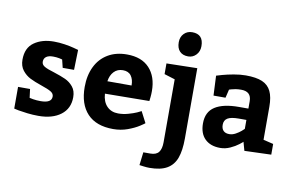

<svg xmlns="http://www.w3.org/2000/svg" viewBox="-98 -983 2185 1416"><g transform="rotate(10 994.0 -275.0)"><path d="M220.2 -100.1Q302.2 -100.1 301.8 -148.9Q301.8 -170.9 278.8 -184.6Q255.9 -198.2 206.1 -214.8Q152.8 -232.9 118.9 -250Q85 -267.1 60.1 -298.6Q35.2 -330.1 35.2 -378.9Q35.2 -466.8 94 -508.3Q152.8 -549.8 241.2 -549.8Q281.2 -549.8 322.5 -543.5Q363.8 -537.1 391.8 -529.5Q419.9 -522 426.8 -520L422.9 -370.1H337.9L323.2 -430.2Q323.2 -431.2 301 -435.5Q278.8 -439.9 253.9 -439.9Q220.7 -439.9 202.9 -427Q185.1 -414.1 185.1 -389.2Q185.1 -367.2 208 -354Q231 -340.8 280.8 -326.2Q334 -309.1 368.4 -293.5Q402.8 -277.8 427.5 -247.8Q452.1 -217.8 452.1 -169.9Q452.1 -85 389.6 -37.6Q327.1 9.8 222.2 9.8Q180.2 9.8 139.2 4.9Q98.1 0 71.5 -4.9Q44.9 -9.8 38.1 -12.2V-174.8H127.9L136.2 -109.9Q136.2 -108.9 162.6 -104.5Q189 -100.1 220.2 -100.1Z M798.8 -109.9Q835.9 -109.9 873.3 -120.4Q910.6 -130.9 935.3 -141.8Q960 -152.8 966.8 -157.2L1009.8 -74.2Q1009.8 -72.3 974.9 -49.6Q939.9 -26.9 889.4 -8.5Q838.9 9.8 781.7 9.8Q654.8 9.8 588.4 -60.5Q522 -130.9 522 -259.8Q522 -346.7 554 -412.4Q585.9 -478 646 -513.9Q706.1 -549.8 788.6 -549.8Q898.4 -549.8 957 -486.8Q1015.6 -423.8 1015.6 -314.9Q1015.6 -291 1013.2 -268.6Q1010.7 -246.1 1009.8 -240.2L677.7 -236.8Q681.6 -176.8 714.1 -143.3Q746.6 -109.9 798.8 -109.9ZM679.7 -330.1H860.8Q860.8 -375 840.8 -402.6Q820.8 -430.2 778.8 -430.2Q737.8 -430.2 711.9 -402.6Q686 -375 679.7 -330.1Z M1233.9 -794.9Q1317.9 -794.9 1317.9 -705.1Q1317.9 -665 1293.2 -639.4Q1268.6 -613.8 1233.9 -613.8Q1192.9 -613.8 1170.4 -637.5Q1147.9 -661.1 1147.9 -705.1Q1147.9 -745.1 1172.4 -770Q1196.8 -794.9 1233.9 -794.9ZM1020 237.8 1031.7 140.1H1084Q1127.9 140.1 1147 115.5Q1166 90.8 1166 41V-430.2L1085.9 -455.1V-535.2L1315.9 -540V-13.2Q1315.9 76.7 1295.4 132.8Q1274.9 189 1226.8 217Q1178.7 245.1 1095.7 245.1Q1075.7 245.1 1051.3 241.9Q1026.9 238.8 1020 237.8Z M1583.5 9.8Q1510.3 9.8 1469 -31Q1427.7 -71.8 1427.7 -147Q1427.7 -232.9 1489.3 -272.5Q1550.8 -312 1668.5 -312H1738.8V-367.2Q1738.8 -440.4 1661.6 -439.9Q1638.7 -439.9 1619.1 -436.5Q1599.6 -433.1 1588.1 -429.4Q1576.7 -425.8 1573.7 -424.8L1558.6 -361.8H1468.8L1461.9 -509.8Q1470.7 -512.7 1505.1 -522.5Q1539.6 -532.2 1587.6 -541Q1635.7 -549.8 1678.7 -549.8Q1755.9 -549.8 1801.3 -530.5Q1846.7 -511.2 1867.7 -468Q1888.7 -424.8 1888.7 -352.1V-105L1963.9 -86.9V-6.8L1763.7 0L1745.6 -64.9Q1745.6 -63 1719.7 -43Q1693.8 -22.9 1657.7 -6.6Q1621.6 9.8 1583.5 9.8ZM1631.8 -102.1Q1655.8 -102.1 1679.2 -115Q1702.6 -127.9 1718.8 -141.8Q1734.9 -155.8 1738.8 -160.2V-227.1H1681.6Q1623.5 -227.1 1598.1 -211.4Q1572.8 -195.8 1572.8 -162.1Q1572.8 -132.8 1588.1 -117.4Q1603.5 -102.1 1631.8 -102.1Z"/></g></svg>

Font: Kadwa
Style: Regular
Weight: 400
Designer: Sol Matas
Foundry: Sol Matas
Version: Version 1.000;PS 001.000;hotconv 1.0.70;makeotf.lib2.5.58329